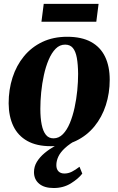

<svg xmlns="http://www.w3.org/2000/svg" viewBox="-20 -722 596 966"><path d="M318 -537Q390.5 -537 437.8 -511.2Q485 -485.5 508.5 -437Q532 -388.5 532 -320.5Q532 -253.5 512.5 -193Q493 -132.5 455 -86Q417 -39.5 361.8 -13Q306.5 13.5 235.5 13.5Q164.5 13.5 117.5 -12.8Q70.5 -39 47.2 -87.5Q24 -136 23.5 -202Q23.5 -271 43 -331.8Q62.5 -392.5 100.5 -438.8Q138.5 -485 193.2 -511Q248 -537 318 -537ZM307.5 -497.5Q280.5 -497.5 260 -476.8Q239.5 -456 224.8 -421.2Q210 -386.5 200.8 -344Q191.5 -301.5 187.2 -257.5Q183 -213.5 183 -175Q183 -128 189.8 -94.8Q196.5 -61.5 210.8 -43.8Q225 -26 249 -26Q276 -26 296.5 -47Q317 -68 331.5 -103Q346 -138 355.2 -180.5Q364.5 -223 368.8 -267.2Q373 -311.5 373 -350Q372.5 -398.5 366.5 -431.2Q360.5 -464 346.5 -480.8Q332.5 -497.5 307.5 -497.5ZM250 224Q202.5 224 176.8 202.2Q151 180.5 151 144Q151 116 165.5 92.2Q180 68.5 204.2 48.2Q228.5 28 258 11.5Q287.5 -5 316.5 -18L335 -31.5L370 -21Q330.5 1 307 22.8Q283.5 44.5 273.5 66Q263.5 87.5 263.5 109Q263.5 129 274.2 140Q285 151 304 151Q323.5 151 341.8 141.8Q360 132.5 380 117L394 151.5Q374.5 177 336.8 200.5Q299 224 250 224ZM200 -702.5H476L464.5 -612.5H188.5Z"/></svg>

Font: Merriweather 96pt ExtraBold
Style: Italic
Weight: 800
Italic angle: -7.8°
Version: Version 2.101